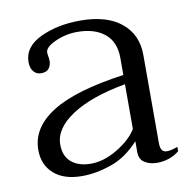

<svg xmlns="http://www.w3.org/2000/svg" viewBox="-62 -541 608 613"><g transform="rotate(-10 242.0 -235.0)"><path d="M33 -96Q33 -168 108 -215.5Q183 -263 342 -285V-340Q342 -393 309 -419.5Q276 -446 221 -446Q183 -446 149 -430.5Q115 -415 115 -398Q115 -392 116.5 -384.5Q118 -377 118 -370Q118 -357 110.5 -346.5Q103 -336 85 -336Q70 -336 60.5 -347Q51 -358 51 -378Q51 -427 106.5 -453.5Q162 -480 236 -480Q322 -480 369 -441.5Q416 -403 416 -337V-52Q416 -36 421 -28.5Q426 -21 437 -21Q450 -21 472 -29V-15Q458 -3 439 3.5Q420 10 400 10Q377 10 360 -0.5Q343 -11 343 -34V-70Q301 -24 251.5 -7Q202 10 157 10Q98 10 65.5 -19Q33 -48 33 -96ZM342 -110V-255Q230 -235 167.5 -194Q105 -153 105 -101Q105 -63 128.5 -43.5Q152 -24 192 -24Q233 -24 277.5 -50.5Q322 -77 342 -110Z"/></g></svg>

Font: Taviraj Light
Style: Regular
Weight: 300
Designer: Katatrad Team
Foundry: CadsonDemak
Version: Version 1.001